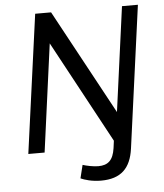

<svg xmlns="http://www.w3.org/2000/svg" viewBox="-59 -775 850 998"><g transform="rotate(-5 366.0 -276.0)"><path d="M698 -723H615L541 -177L245 -723H162L63 0H148L224 -563L512 -30L507 8C498 71 471 95 420 95C394 95 357 87 339 81L322 150C342 159 380 171 428 171C532 171 583 120 597 19Z"/></g></svg>

Font: United Sans
Style: Italic
Weight: 400
Italic angle: -8°
Designer: Pablo Impallari, Rodrigo Fuenzalida (Modified by Dan O. Williams)
Version: Version 1.000;PS 001.000;hotconv 1.0.88;makeotf.lib2.5.64775